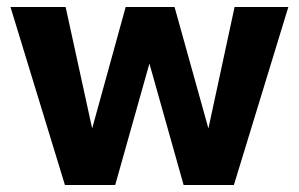

<svg xmlns="http://www.w3.org/2000/svg" viewBox="-20 -530 856 550"><path d="M166 0 10 -510H168L244 -162L340 -510H480L577 -162L652 -510H806L650 0H506L408 -348L310 0Z"/></svg>

Font: Instrument Sans
Style: Bold
Weight: 700
Designer: Rodrigo Fuenzalida
Foundry: fragTYPE
Version: Version 1.000; ttfautohint (v1.8.4.7-5d5b);gftools[0.9.28]